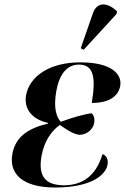

<svg xmlns="http://www.w3.org/2000/svg" viewBox="-20 -826 557 856"><path d="M353 -604 499 -763 502 -775C462 -815 412 -821 394 -766L340 -611ZM227 10C379 10 453 -42 460 -95C462 -112 457 -132 437 -139C405 -30 334 0 266 0C184 0 149 -38 165 -130C177 -198 211 -244 247 -269C274 -250 309 -226 335 -225C365 -225 395 -248 400 -278C403 -296 399 -311 389 -321C360 -318 305 -303 251 -283C233 -302 217 -342 231 -420C244 -493 277 -538 332 -538C396 -538 409 -484 389 -367C470 -367 508 -399 516 -443C525 -494 479 -548 338 -548C202 -548 112 -487 96 -401C86 -341 122 -294 194 -278V-275C110 -255 49 -219 35 -139C20 -54 76 10 227 10Z"/></svg>

Font: Noto Serif Display SemiBold
Style: Italic
Weight: 600
Italic angle: -12°
Designer: Monotype Design Team
Foundry: Monotype Imaging Inc.
Version: Version 2.009